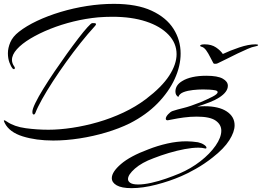

<svg xmlns="http://www.w3.org/2000/svg" viewBox="-26 -677 1359 996"><path d="M250 52Q161 52 92 30.5Q23 9 -1 -38Q-6 -48 -6 -51Q-6 -53 -4 -53Q0 -53 10 -46Q48 -20 107 -12Q166 -4 225 -4Q282 -4 348.5 -14Q415 -24 482.5 -43.5Q550 -63 614 -93Q678 -123 731 -163Q814 -226 852 -285Q890 -344 890 -396Q890 -453 848 -497Q806 -541 731.5 -565.5Q657 -590 557 -590Q521 -590 483 -587Q419 -581 355.5 -565.5Q292 -550 234.5 -527Q177 -504 132 -477Q87 -450 61.5 -421.5Q36 -393 36 -366Q36 -349 48 -332Q51 -329 51 -324Q51 -320 48 -318.5Q45 -317 40 -321Q31 -331 23 -352.5Q15 -374 15 -401Q15 -428 27.5 -457.5Q40 -487 72 -512Q110 -542 166 -568.5Q222 -595 288.5 -615Q355 -635 425.5 -646Q496 -657 565 -657Q684 -657 760.5 -621.5Q837 -586 874 -527.5Q911 -469 911 -399Q911 -335 880.5 -268Q850 -201 791.5 -141Q733 -81 647 -37Q592 -10 525 10Q458 30 387 41Q316 52 250 52ZM149 -83Q142 -83 142 -97Q142 -111 157.5 -143Q173 -175 199 -217Q225 -259 256.5 -305.5Q288 -352 320 -396.5Q352 -441 380 -477.5Q408 -514 427.5 -535.5Q447 -557 452 -557H461Q472 -557 472 -552Q472 -547 464 -539Q430 -502 392.5 -455Q355 -408 318 -356.5Q281 -305 248.5 -255Q216 -205 192 -162Q168 -119 157 -90Q154 -83 149 -83ZM656 299Q605 299 579.5 284.5Q554 270 554 247Q554 215 601.5 174Q649 133 743 98Q791 79 842 67.5Q893 56 942 56Q957 56 972 57.5Q987 59 1001 61Q1019 65 1032 73.5Q1045 82 1045 89Q1045 95 1037 93Q1030 91 1021.5 90Q1013 89 1003 89Q972 89 932 96.5Q892 104 850 116.5Q808 129 770 144Q710 166 674 197.5Q638 229 638 252Q638 264 650.5 272Q663 280 691 280Q720 280 758.5 271.5Q797 263 835.5 249.5Q874 236 905 223Q964 198 1013.5 159.5Q1063 121 1092.5 78.5Q1122 36 1122 1Q1122 -31 1092.5 -51.5Q1063 -72 995 -72Q961 -72 927.5 -67.5Q894 -63 870.5 -58Q847 -53 844 -53Q834 -53 834 -61Q834 -71 846 -84Q858 -97 869 -101Q893 -109 926.5 -117Q960 -125 1015 -147Q1048 -161 1075.5 -175Q1103 -189 1103 -199Q1103 -206 1090.5 -208.5Q1078 -211 1060.5 -212Q1043 -213 1027 -213Q1003 -213 975 -210Q947 -207 926 -199Q905 -191 899 -174Q884 -183 884 -202Q884 -236 920 -257Q941 -270 972.5 -277Q1004 -284 1044 -284Q1103 -284 1129.5 -269Q1156 -254 1156 -232Q1156 -200 1111 -171Q1091 -158 1061.5 -146.5Q1032 -135 997 -124Q1007 -125 1016.5 -125.5Q1026 -126 1035 -126Q1109 -126 1150 -99Q1191 -72 1191 -27Q1191 7 1163.5 50.5Q1136 94 1077 140Q1034 174 988.5 199.5Q943 225 914 237Q854 263 784.5 281Q715 299 656 299ZM1089 -346Q1083 -346 1081 -349Q1074 -361 1064.5 -380.5Q1055 -400 1043.5 -416Q1032 -432 1018 -435Q1012 -437 1012 -440Q1014 -447 1036 -447Q1071 -447 1094.5 -431Q1118 -415 1130 -397Q1168 -415 1215.5 -431Q1263 -447 1299 -447Q1313 -447 1313 -443Q1311 -438 1297 -436Q1283 -434 1259 -423.5Q1235 -413 1206.5 -399.5Q1178 -386 1151 -372Q1124 -358 1104 -349Q1100 -346 1089 -346Z"/></svg>

Font: Arizonia
Style: Regular
Weight: 400
Designer: Robert E. Leuschke
Foundry: Robert E. Leuschke
Version: Version 1.010; ttfautohint (v1.8.4.7-5d5b)